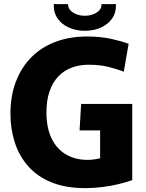

<svg xmlns="http://www.w3.org/2000/svg" viewBox="-20 -921 725 952"><path d="M404.2 11.8Q306.2 11.8 235.8 -16.7Q165.3 -45.3 120.3 -96.2Q75.3 -147 53.6 -214Q31.8 -281 31.8 -356.8Q31.8 -444.8 58.5 -515.4Q85.2 -586 134.7 -636.3Q184.3 -686.7 254.6 -713.3Q324.8 -740 412.2 -740Q477.7 -740 531.7 -728.2Q585.7 -716.3 617.8 -703.7L593.7 -565.5Q559.3 -579 517 -589.5Q474.7 -600 418.8 -600Q373.8 -600 335.4 -585.7Q297 -571.3 269.2 -542.2Q241.3 -513 225.8 -468.5Q210.3 -424 210.3 -364.3Q210.3 -286.2 236.1 -233.8Q261.8 -181.5 308.1 -154.8Q354.3 -128.2 413.7 -128.2Q430.3 -128.2 447.3 -130.7Q464.3 -133.3 476.5 -136V-351.3L546.7 -274.5H374.5L382.3 -405.8H635.7V-28Q608.8 -18.2 570.7 -8.8Q532.7 0.7 489.3 6.2Q446 11.8 404.2 11.8ZM400.3 -768.3Q357.3 -768.3 321.5 -784.2Q285.7 -800 265.3 -829.8Q244.8 -859.7 246.8 -900.7L317.8 -900.5Q316.7 -875.5 341.7 -859.2Q366.8 -842.8 400.3 -842.8Q434.8 -842.8 459.9 -859.2Q485 -875.5 483 -900.5L554.8 -900.7Q556.8 -859.7 536.3 -829.8Q515.8 -800 480.1 -784.2Q444.3 -768.3 400.3 -768.3Z"/></svg>

Font: Murecho Thin
Style: Regular
Weight: 100
Designer: Neil Summerour
Foundry: Positype
Version: Version 1.010